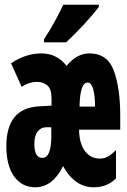

<svg xmlns="http://www.w3.org/2000/svg" viewBox="-20 -786 540 816"><path d="M261 -606Q296 -638 337.5 -683Q379 -728 400 -757V-766H249Q233 -732 213 -695.5Q193 -659 167 -619V-606ZM248 -80Q298 10 378 10Q436 10 473 -28V-148Q455 -130 439.5 -121Q424 -112 404 -112Q366 -112 341.5 -143.5Q317 -175 316 -235H491V-294Q491 -411 464 -485Q437 -559 360 -559Q306 -559 263 -506Q222 -559 156 -559Q89 -559 27 -517L72 -417Q104 -438 138 -438Q163 -438 181 -423Q199 -408 199 -368V-337L145 -334Q7 -326 7 -165Q7 -81 40.5 -35.5Q74 10 130 10Q203 10 248 -80ZM352 -435Q383 -435 384 -333H318Q320 -435 352 -435ZM126 -174Q126 -211 140.5 -228Q155 -245 175 -245H198V-207Q198 -115 160 -115Q126 -115 126 -174Z"/></svg>

Font: Noto Sans Mono UI Condensed ExtraBold
Style: Regular
Weight: 800
Width: 3
Designer: Monotype Design team
Foundry: Monotype Imaging Inc.
Version: 1.000